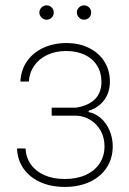

<svg xmlns="http://www.w3.org/2000/svg" viewBox="-20 -701 492 731"><path d="M226.6 -19.5Q272 -19.5 306.2 -34.9Q340.3 -50.3 359.1 -78.6Q377.9 -106.9 377.9 -143.6Q377.9 -177.2 363.3 -203.4Q348.6 -229.5 324.2 -244.4Q299.8 -259.3 271.5 -260.7H176.8V-291H268.6Q314.9 -297.9 340.6 -322.5Q366.2 -347.2 366.2 -389.6Q366.2 -424.8 349.6 -451.4Q333 -478 302.5 -492.4Q272 -506.8 232.4 -506.8Q192.4 -506.8 160.6 -492.2Q128.9 -477.5 110.4 -450.9Q91.8 -424.3 89.8 -390.6H57.6Q59.6 -434.1 82.5 -467.3Q105.5 -500.5 144.8 -518.8Q184.1 -537.1 232.4 -537.1Q281.7 -537.1 319.6 -518.1Q357.4 -499 377.9 -465.8Q398.4 -432.6 398.4 -390.6Q398.4 -349.1 376.5 -319.8Q354.5 -290.5 317.4 -279.3V-274.4Q342.8 -269.5 363.8 -251.2Q384.8 -232.9 397 -204.6Q409.2 -176.3 409.2 -143.6Q409.2 -98.6 386.7 -63.7Q364.3 -28.8 322.8 -9Q281.2 10.7 226.6 10.7Q174.3 10.7 133.5 -7.6Q92.8 -25.9 69.6 -59.1Q46.4 -92.3 44.9 -135.7H77.1Q79.1 -100.6 97.9 -74.5Q116.7 -48.3 149.7 -33.9Q182.6 -19.5 226.6 -19.5ZM129.9 -653.3Q129.9 -664.6 138.2 -672.6Q146.5 -680.7 157.2 -680.7Q168.9 -680.7 176.8 -672.6Q184.6 -664.6 184.6 -653.3Q184.6 -642.1 176.8 -634Q168.9 -626 157.2 -626Q146.5 -626 138.2 -634.3Q129.9 -642.6 129.9 -653.3ZM272.5 -653.3Q272.5 -664.6 280.8 -672.6Q289.1 -680.7 299.8 -680.7Q311.5 -680.7 319.3 -672.6Q327.1 -664.6 327.1 -653.3Q327.1 -642.1 319.3 -634Q311.5 -626 299.8 -626Q289.1 -626 280.8 -634.3Q272.5 -642.6 272.5 -653.3Z"/></svg>

Font: Pretendard Std Thin
Style: Regular
Weight: 100
Designer: Base glyphs from Inter by Rasmus Andersson; Hangeul glyphs from Noto Sans CJK(Source Han Sans) by Jang Soo-young and Kan
Foundry: Kil Hyung-jin
Version: Version 1.309